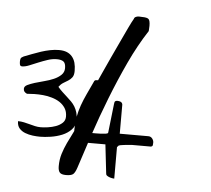

<svg xmlns="http://www.w3.org/2000/svg" viewBox="-46 -631 748 681"><g transform="rotate(5 328.0 -290.5)"><path d="M26.9 -174.6Q38.1 -174.6 48.4 -172.3Q58.8 -170 68.5 -167.4Q78.2 -164.7 88.2 -162.4Q98.3 -160.1 108.9 -160.1Q118.9 -160.1 133.9 -162.1Q149 -164.2 162.5 -169.1Q176.1 -174.1 185.5 -182.8Q195 -191.5 195 -205.4Q195 -222.9 187.3 -235.1Q179.6 -247.3 167.3 -255.5Q154.9 -263.6 139.2 -268.2Q123.6 -272.9 107.7 -274.3Q91.8 -275.8 76.7 -275.5Q61.7 -275.2 49.9 -274.1Q42.8 -277.5 40.2 -281.3Q37.5 -285.1 37.5 -290.9Q37.5 -299.6 48.1 -304.9Q58.8 -310.1 73.8 -314.8Q88.8 -319.4 107.1 -324.1Q125.4 -328.7 140.7 -335.4Q156.1 -342.1 166.4 -352Q176.7 -361.9 176.7 -376.4Q176.7 -393.8 168.7 -399.7Q160.8 -405.5 144.9 -405.5Q128.9 -405.5 112.4 -399.9Q95.9 -394.4 79.7 -387.7Q63.5 -381 49.3 -375.2Q35.2 -369.4 24 -369.4Q21 -369.4 18.9 -370.9Q16.9 -372.3 16.3 -374.9Q15.7 -377.6 15.4 -380.2Q15.1 -382.8 15.1 -385.7Q15.1 -392.1 16.6 -396.5Q18.1 -400.8 26.9 -404.9Q40.5 -410.1 55.5 -415.9Q70.5 -421.7 86.5 -427Q102.4 -432.2 118.6 -435.4Q134.8 -438.6 149.6 -438.6Q166.1 -438.6 177.6 -434Q189.1 -429.3 196.7 -420.3Q204.4 -411.3 208 -398.5Q211.5 -385.7 211.5 -369.4Q211.5 -354.3 205.6 -346.4Q199.7 -338.6 191.7 -333.7Q183.8 -328.7 174.9 -323.5Q166.1 -318.2 159 -308.4Q166.7 -299.1 175.2 -291.2Q183.8 -283.4 192 -275.8Q200.3 -268.2 208 -260.7Q215.6 -253.1 221.2 -243.8Q226.8 -234.5 230.1 -223.2Q233.3 -211.8 233.3 -197.9Q233.3 -176.4 220 -162.4Q206.8 -148.5 187.6 -140.6Q168.4 -132.8 147.2 -129.6Q126 -126.4 109.5 -126.4Q97.7 -126.4 83.2 -128.1Q68.8 -129.9 56.1 -134.8Q43.4 -139.7 35.2 -149Q26.9 -158.4 26.9 -174.6ZM184.6 -28.3Q184.6 -51.8 190.9 -72.3Q197.3 -92.8 206.5 -112.3Q215.8 -131.8 225.6 -150.9Q235.4 -169.9 243.2 -190.4Q243.2 -194.3 247.1 -208Q251 -221.7 255.9 -237.8Q260.7 -253.9 265.1 -268.1Q269.5 -282.2 271.5 -285.2Q275.4 -295.9 285.6 -318.4Q295.9 -340.8 308.6 -369.1Q321.3 -397.5 335.9 -428.7Q350.6 -460 363.8 -488.3Q377 -516.6 387.7 -539.1Q398.4 -561.5 404.3 -571.3Q405.3 -576.2 408.7 -578.1Q412.1 -580.1 416.5 -581.1Q420.9 -582 425.3 -581.5Q429.7 -581.1 432.6 -581.1Q451.2 -581.1 456.5 -575.7Q461.9 -570.3 461.9 -551.8Q461.9 -549.8 461.4 -542Q460.9 -534.2 460.9 -533.2Q425.8 -479.5 395.5 -414.6Q365.2 -349.6 338.9 -282.2Q312.5 -214.8 290.5 -148.9Q268.6 -83 251 -28.3Q245.1 -10.7 238.3 -4.9Q231.4 1 212.9 1Q196.3 1 190.4 -5.9Q184.6 -12.7 184.6 -28.3ZM253.1 -119.6Q242.6 -119.6 237.7 -123.3Q232.8 -127 230.9 -133.2Q229.1 -139.4 228.8 -146.9Q228.5 -154.3 228.5 -161.1Q228.5 -185.9 232.5 -207.3Q236.5 -228.7 243.8 -249.5Q251.2 -270.2 261.1 -291.3Q270.9 -312.4 282.6 -337.2Q284.4 -342.8 289.3 -343.4Q294.3 -344 298.6 -344Q305.9 -344 309.3 -340.3Q312.7 -336.6 312.7 -327.9V-324.8Q311.5 -320.5 308.1 -311.5Q304.7 -302.5 300.1 -291.6Q295.5 -280.8 291.2 -268.1Q286.9 -255.4 282.6 -243.9Q278.3 -232.4 275.2 -223.1Q272.1 -213.8 270.9 -210.1Q268.4 -203.9 267.2 -199.6Q266 -195.2 265.1 -191.2Q264.1 -187.2 264.1 -183.1Q264.1 -179.1 264.1 -172.9Q264.1 -171.7 263.8 -168.9Q263.5 -166.1 264.1 -163.6Q264.8 -161.1 266 -159Q267.2 -156.8 270.9 -155.5H275.8Q280.1 -155.5 284.1 -155.5Q288.1 -155.5 292.4 -155.5H305.3Q313.9 -155.5 323.5 -155.9Q333 -156.2 340.7 -157.4Q348.4 -158.6 349 -161.7L360.7 -264.7Q361.3 -272.7 364 -274.9Q366.8 -277.1 372.3 -277.1Q375.4 -277.1 378.5 -276.4Q381.6 -275.8 384 -274.6Q386.5 -273.3 388.3 -270.6Q390.2 -267.8 390.2 -264.7V-161.7H492.2Q500.8 -161.7 506.1 -154.9Q511.3 -148.1 511.3 -140.7Q511.3 -136.3 510.7 -131.7Q510.1 -127 503.9 -125.8Q500.8 -125.8 491.6 -125.8Q482.4 -125.8 471.9 -125.8Q461.5 -125.8 451.7 -125.8Q441.8 -125.8 438.1 -125.8Q433.8 -125.8 425.5 -124.9Q417.2 -123.9 409.9 -123.3Q402.5 -122.7 396.6 -121.4Q390.8 -120.2 390.2 -119.6L384.6 -113.4V-1.2Q382.2 -1.2 377 -2.1Q371.7 -3 366.8 -4.9Q361.9 -6.7 358.2 -9.5Q354.5 -12.3 354.5 -17.3L342.8 -119.6Z"/></g></svg>

Font: Swanky and Moo Moo
Style: Regular
Weight: 400
Designer: Kimberly Geswein
Foundry: Kimberly Geswein
Version: Version 1.002 2001